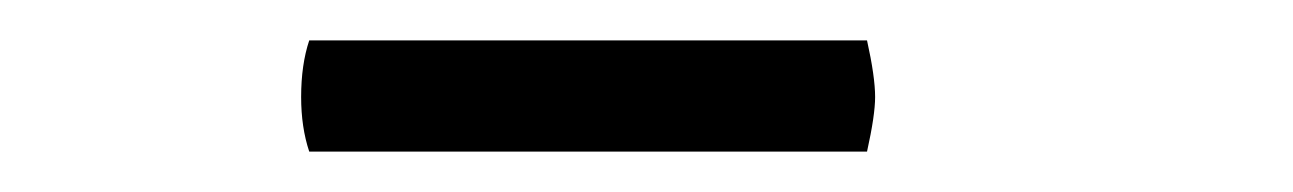

<svg xmlns="http://www.w3.org/2000/svg" viewBox="-20 -676 640 95"><path d="M409 -656Q413 -638 413 -628Q413 -619 409 -601H133Q129 -613 129 -628Q129 -644 133 -656Z"/></svg>

Font: Arima Madurai ExtraBold
Style: Regular
Weight: 800
Designer: Joana Correia and Natanael Gama
Foundry: NDISCOVER
Version: Version 1.019